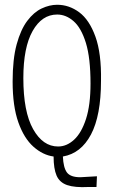

<svg xmlns="http://www.w3.org/2000/svg" viewBox="-20 -650 478 806"><path d="M351 135Q294 138 262 127Q230 116 217.5 87Q205 58 205 7Q160 1 120.5 -34Q81 -69 57 -136.5Q33 -204 33 -308Q33 -402 50 -464Q67 -526 94.5 -562.5Q122 -599 155 -614.5Q188 -630 220 -630Q270 -630 312.5 -598.5Q355 -567 380.5 -496.5Q406 -426 404 -311Q404 -165 362 -85.5Q320 -6 244 7Q246 54 261 74Q276 94 317 94L387 90L385 135ZM224 -35Q260 -35 291 -63.5Q322 -92 341 -150.5Q360 -209 360 -299Q360 -407 340.5 -470Q321 -533 289 -561Q257 -589 220 -589Q156 -589 117 -520Q78 -451 78 -322Q78 -181 119 -108Q160 -35 224 -35Z"/></svg>

Font: Inconsolata SemiCondensed Light
Style: Regular
Weight: 300
Width: 4
Monospace: yes
Designer: Raph Levien, Cyreal, Brenton Simpson
Foundry: Raph Levien, Cyreal, Google
Version: Version 3.100; ttfautohint (v1.8.4.7-5d5b)